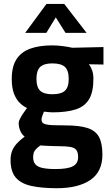

<svg xmlns="http://www.w3.org/2000/svg" viewBox="-20 -749 573 998"><path d="M275.7 229.3Q195.8 229.3 142.2 217.3Q88.6 205.3 61.7 173.7Q34.9 142 34.9 83.5Q34.9 56.8 42.5 36.5Q50.2 16.1 66.4 -1.9Q82.5 -20 108.2 -39Q94 -49.4 85.6 -68.6Q77.1 -87.9 77.1 -110.9Q77.1 -118.7 84.1 -132.3Q91.2 -145.9 101.3 -160.8Q111.4 -175.8 120.3 -187.6Q100 -197.2 82.1 -214.7Q64.3 -232.2 52.7 -262.2Q41.1 -292.2 41.1 -338.6Q41.1 -402.5 65.4 -440.6Q89.6 -478.7 136.7 -495.9Q183.8 -513.1 251.4 -513.1Q276.9 -513.1 307.1 -509.2Q337.3 -505.4 355 -500.8L517.8 -504.4V-413.6L441.7 -414.9Q451.5 -403.2 458.5 -384.4Q465.5 -365.6 465.5 -338.6Q465.5 -269.8 442.2 -232Q418.9 -194.3 371.8 -179.7Q324.8 -165 252.6 -165Q245.2 -165 231 -166.3Q216.8 -167.7 208.4 -168.7Q204.3 -159.2 200 -146.8Q195.8 -134.3 195.8 -128.8Q195.8 -118.4 200.2 -112.4Q204.7 -106.4 217.3 -102.9Q229.9 -99.4 254.5 -98.3Q279.1 -97.2 319.9 -97.2Q391.2 -97.2 433.4 -84Q475.7 -70.9 494 -38.1Q512.3 -5.2 512.3 54.8Q512.3 144 449.5 186.6Q386.6 229.3 275.7 229.3ZM269.1 129.7Q330.8 129.7 358.4 115.4Q386 101.1 386 67.9Q386 42.4 376.6 30.4Q367.2 18.4 344.9 14.7Q322.7 10.9 285.3 10.9Q275.2 10.9 260.9 10.4Q246.6 9.9 232.3 9.4Q218 8.9 206.4 8.1Q194.8 7.3 189.8 6.9Q175.9 16.9 167.4 25.8Q158.9 34.7 155.6 44.5Q152.3 54.4 152.3 68.5Q152.3 90.8 163.2 104.3Q174 117.8 199.6 123.7Q225.1 129.7 269.1 129.7ZM251.8 -259.1Q297.7 -259.1 317.5 -277.3Q337.2 -295.5 337.2 -339Q337.2 -382.5 317.5 -401Q297.7 -419.5 251.8 -419.5Q208.3 -419.5 188.9 -401Q169.5 -382.5 169.5 -339Q169.5 -295.5 188.9 -277.3Q208.3 -259.1 251.8 -259.1ZM110.7 -578 221.5 -728.6H313.9L430.2 -578H320.7L269.9 -658.7L220.8 -578Z"/></svg>

Font: Cairo
Style: Regular
Weight: 400
Designer: Mohamed Gaber, Accademia di Belle Arti di Urbino
Foundry: Kief Type Foundry, Accademia di Belle Arti di Urbino
Version: Version 3.120